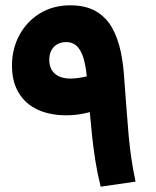

<svg xmlns="http://www.w3.org/2000/svg" viewBox="-20 -701 584 721"><path d="M358 0Q346 -48 338.5 -95Q331 -142 326 -188.5Q321 -235 317 -282Q313 -329 309 -377Q307 -409 303.5 -435Q300 -461 294 -481Q288 -501 279 -515Q270 -529 257.5 -536Q245 -543 228 -543Q210 -543 195.5 -535Q181 -527 173 -512Q165 -497 165 -476Q165 -455 174 -439Q183 -423 201 -414.5Q219 -406 245 -406Q267 -406 295.5 -412Q324 -418 354 -431L374 -300Q337 -284 301 -276Q265 -268 229 -268Q168 -268 122 -289Q76 -310 50.5 -352Q25 -394 25 -455Q25 -517 52.5 -568.5Q80 -620 129.5 -650.5Q179 -681 244 -681Q302 -681 340.5 -658.5Q379 -636 401 -596.5Q423 -557 433.5 -506.5Q444 -456 447 -399Q452 -336 455.5 -286.5Q459 -237 463 -193.5Q467 -150 473 -108Q479 -66 489 -19Z"/></svg>

Font: Noto Sans
Style: Bold
Weight: 700
Designer: Monotype Design Team
Foundry: Monotype Imaging Inc.
Version: Version 2.000;GOOG;noto-source:20170915:90ef993387c0; ttfaut